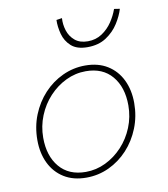

<svg xmlns="http://www.w3.org/2000/svg" viewBox="-82 -790 764 871"><g transform="rotate(-10 300.0 -354.0)"><path d="M246 12Q186 12 143.5 -14.5Q101 -41 78.5 -87.5Q56 -134 56 -194Q56 -256 77.5 -309.5Q99 -363 136.5 -403.5Q174 -444 223.5 -467Q273 -490 328 -490Q388 -490 430.5 -463.5Q473 -437 495.5 -390.5Q518 -344 518 -284Q518 -223 496.5 -169Q475 -115 437.5 -74.5Q400 -34 351 -11Q302 12 246 12ZM248 -14Q296 -14 339.5 -35Q383 -56 417 -92.5Q451 -129 470.5 -177Q490 -225 490 -278Q490 -362 447 -413Q404 -464 326 -464Q278 -464 234.5 -443Q191 -422 157 -385.5Q123 -349 103.5 -301Q84 -253 84 -200Q84 -116 127 -65Q170 -14 248 -14ZM354 -570Q305 -570 279 -593.5Q253 -617 244 -651Q235 -685 236 -716L262 -720Q260 -691 269 -662.5Q278 -634 300.5 -615Q323 -596 360 -596Q397 -596 425.5 -615Q454 -634 473 -662.5Q492 -691 502 -720L528 -716Q519 -685 497.5 -651Q476 -617 440.5 -593.5Q405 -570 354 -570Z"/></g></svg>

Font: Source Code Pro ExtraLight ExtraLight
Style: Italic
Weight: 250
Italic angle: -11°
Monospace: yes
Version: Version 1.016;hotconv 1.0.116;makeotfexe 2.5.65601